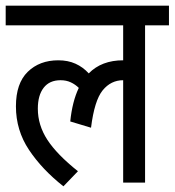

<svg xmlns="http://www.w3.org/2000/svg" viewBox="-20 -642 614 675"><path d="M0 -553V-622H574V-553H490V0H413V-360Q370 -360 341 -324.5Q312 -289 300 -193L227 -215Q234 -285 257 -333Q245 -345 229 -352.5Q213 -360 193 -360Q154 -360 133.5 -333.5Q113 -307 113 -260Q113 -202 146.5 -150.5Q180 -99 254 -40L203 13Q128 -46 82 -115Q36 -184 36 -268Q36 -349 77.5 -389.5Q119 -430 185 -430Q219 -430 245.5 -418Q272 -406 292 -384Q337 -430 413 -430V-553Z"/></svg>

Font: Noto Sans Devanagari Condensed
Style: Regular
Weight: 400
Width: 3
Designer: Jelle Bosma - Monotype Design Team
Foundry: Monotype Imaging Inc.
Version: Version 2.004; ttfautohint (v1.8.4.7-5d5b)